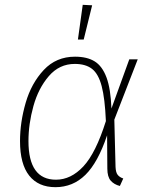

<svg xmlns="http://www.w3.org/2000/svg" viewBox="-20 -766 627 796"><path d="M442 -316 516 -520H551L454 -270L459 -74Q460 -51 468 -41Q476 -31 491 -26L477 5Q453 -1 439 -17Q425 -33 425 -67L424 -205Q386 -92 334 -41Q282 10 210 10Q139 10 101 -38Q63 -86 63 -181Q63 -259 86.5 -340Q110 -421 161.5 -476Q213 -531 291 -531Q341 -531 372.5 -511.5Q404 -492 421.5 -445Q439 -398 442 -316ZM98 -181Q98 -21 212 -21Q274 -21 325.5 -76Q377 -131 419 -264Q415 -358 401.5 -409Q388 -460 361.5 -480.5Q335 -501 290 -501Q226 -501 182.5 -450.5Q139 -400 118.5 -326Q98 -252 98 -181ZM362 -744 327 -602H303L323 -746Z"/></svg>

Font: FiraGO UltraLight
Style: Italic
Weight: 200
Italic angle: -8°
Designer: bBox Type GmbH
Foundry: bBox Type GmbH
Version: Version 1.001